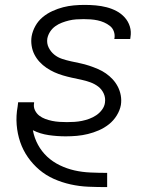

<svg xmlns="http://www.w3.org/2000/svg" viewBox="-20 -548 640 783"><path d="M416 215Q378 215 341 213.5Q304 212 268 204Q232 196 199.5 181.5Q167 167 140.5 144.5Q114 122 94 93.5Q74 65 62.5 31.5Q51 -2 48 -39Q45 -76 52 -114L54 -131H119V-128Q116 -112 122.5 -98.5Q129 -85 140 -76.5Q151 -68 164.5 -63Q178 -58 192.5 -55Q207 -52 222.5 -51Q238 -50 253 -50Q269 -50 284 -51Q299 -52 314 -55Q329 -58 344 -63.5Q359 -69 372.5 -78Q386 -87 396 -100.5Q406 -114 408 -129Q411 -149 403 -166.5Q395 -184 380.5 -195Q366 -206 348 -212.5Q330 -219 311 -223Q292 -227 273.5 -231Q255 -235 236.5 -240.5Q218 -246 201.5 -253.5Q185 -261 169.5 -271.5Q154 -282 141.5 -295.5Q129 -309 120.5 -325.5Q112 -342 109 -361.5Q106 -381 109 -400Q113 -422 124.5 -442.5Q136 -463 154 -478Q172 -493 194 -503Q216 -513 237.5 -518.5Q259 -524 281 -526Q303 -528 325 -528Q348 -528 370.5 -526Q393 -524 414.5 -518.5Q436 -513 455 -503Q474 -493 488.5 -477Q503 -461 509.5 -440Q516 -419 512 -396L511 -389H446L447 -393Q449 -407 444 -420.5Q439 -434 428 -442.5Q417 -451 404.5 -456.5Q392 -462 378 -465Q364 -468 349.5 -469Q335 -470 321 -470Q306 -470 291 -469Q276 -468 261.5 -464.5Q247 -461 232.5 -455.5Q218 -450 205.5 -441Q193 -432 184.5 -419Q176 -406 173 -391Q170 -371 178.5 -354Q187 -337 201 -325.5Q215 -314 233 -308Q251 -302 269.5 -298Q288 -294 307 -290Q326 -286 344 -280Q362 -274 379.5 -266.5Q397 -259 412 -248.5Q427 -238 439.5 -224.5Q452 -211 460.5 -194.5Q469 -178 472.5 -159Q476 -140 473 -120Q469 -98 456 -77Q443 -56 424 -41Q405 -26 383 -16.5Q361 -7 338.5 -1.5Q316 4 293.5 6Q271 8 248 8Q213 8 178.5 3Q144 -2 114 -17Q120 15 135 42.5Q150 70 172.5 91Q195 112 224 126Q253 140 284 147Q315 154 349 155.5Q383 157 416 157H417V215Z"/></svg>

Font: Iosevka Aile Light
Style: Italic
Weight: 300
Italic angle: -9°
Designer: Belleve Invis
Foundry: Belleve Invis
Version: Version 31.1.0; ttfautohint (v1.8.4)